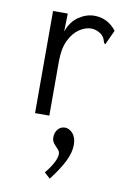

<svg xmlns="http://www.w3.org/2000/svg" viewBox="-85 -520 569 848"><g transform="rotate(10 200.0 -96.5)"><path d="M85 -457H151L149 -376Q165 -422 199 -445Q233 -468 269 -468Q329 -468 368 -418L342 -362L339 -353L332 -356Q329 -363 326.5 -372Q324 -381 312 -393Q289 -410 265 -410Q239 -410 212 -392Q185 -374 167 -337Q149 -300 149 -242V1H85ZM199 275 173 251Q193 228 206.5 203Q220 178 220 161Q220 149 210.5 139.5Q201 130 192 119Q183 108 183 92Q183 70 195.5 55.5Q208 41 227 41Q246 41 262 59Q278 77 278 110Q278 145 257.5 185.5Q237 226 199 275Z"/></g></svg>

Font: Inconsolata Condensed
Style: Regular
Weight: 400
Width: 3
Monospace: yes
Designer: Raph Levien, Cyreal, Brenton Simpson
Foundry: Raph Levien, Cyreal, Google
Version: Version 3.000; ttfautohint (v1.8.2.53-6de2)